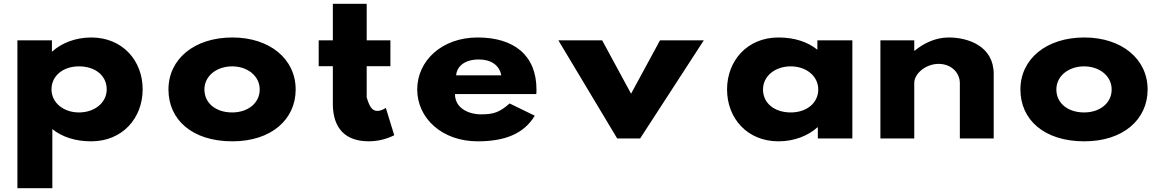

<svg xmlns="http://www.w3.org/2000/svg" viewBox="-20 -724 6085 1004"><path d="M726 -257C726 -407 621 -528 457 -528C372.3 -528 299.7 -497 253.7 -455H251.5V-513H71V260H253.7V-49C304.5 -8 373.5 15 457 15C621 15 726 -107 726 -257ZM538 -257C538 -186 473.9 -136 392.8 -136C313 -136 249.3 -186 249.3 -257C249.3 -327 309.3 -377 392.8 -377C479.9 -377 538 -327 538 -257Z M860.9 -256C860.9 -98 984.9 15 1195.3 15C1397.1 15 1526.1 -98 1526.1 -256C1526.1 -416 1390.1 -528 1195.3 -528C996.9 -528 860.9 -416 860.9 -256ZM1048.9 -256C1048.9 -327 1113 -377 1194.1 -377C1274 -377 1338.1 -327 1338.1 -256C1338.1 -186 1277.6 -136 1194.1 -136C1107 -136 1048.9 -186 1048.9 -256Z M1720.5 -513H1646.5V-378H1720.5V-181C1720.5 -90 1754.5 15 1909.4 15C1984.5 15 2041.5 -17 2041.5 -17L1997.5 -160C1997.5 -160 1976.5 -144 1953.5 -144C1925.5 -144 1911.9 -167 1897.5 -215V-378H2021.5V-513H1897.5V-704H1720.5Z M2784.3 -232C2785.3 -238 2785.3 -249 2785.3 -256C2785.3 -436 2666.3 -528 2477.7 -528C2290.2 -528 2161.7 -406 2161.7 -256C2161.7 -107 2290.2 15 2477.7 15C2615.7 15 2718.3 -22 2776.3 -119L2644.7 -183C2592.7 -137 2562.4 -126 2493.5 -126C2439 -126 2359.2 -153 2359.2 -232ZM2365.2 -330C2368.8 -377 2410 -413 2483.8 -413C2546.7 -413 2591.5 -384 2601.2 -330Z M3128.8 -513H2899.8L3207.4 0H3327.4L3660.2 -513H3431.2L3280 -234Z M3781.9 -256C3781.9 -106 3886.9 15 4050.9 15C4135.6 15 4208.2 -16 4254.2 -58H4256.6V0H4437.1V-513H4254.2V-464C4203.4 -505 4134.4 -528 4050.9 -528C3886.9 -528 3781.9 -406 3781.9 -256ZM3969.9 -256C3969.9 -327 4034 -377 4115.1 -377C4194.9 -377 4258.8 -327 4258.8 -256C4258.8 -186 4198.6 -136 4115.1 -136C4027.9 -136 3969.9 -186 3969.9 -256Z M4583.8 0H4760.8V-290C4760.8 -341 4823.7 -390 4887.9 -390C4956.8 -390 4999.2 -341 4999.2 -290V0H5176.2V-338C5176.2 -481 5045.2 -528 4941.1 -528C4873.3 -528 4811.6 -499 4763.2 -459H4760.8V-513H4583.8Z M5315.9 -256C5315.9 -98 5439.9 15 5650.3 15C5852.1 15 5981.1 -98 5981.1 -256C5981.1 -416 5845.1 -528 5650.3 -528C5451.9 -528 5315.9 -416 5315.9 -256ZM5503.9 -256C5503.9 -327 5568 -377 5649.1 -377C5729 -377 5793.1 -327 5793.1 -256C5793.1 -186 5732.6 -136 5649.1 -136C5562 -136 5503.9 -186 5503.9 -256Z"/></svg>

Font: Hussar
Style: BdSuprExt
Weight: 700
Foundry: Cannot Into Space Fonts
Version: Version 2.00